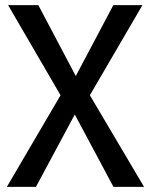

<svg xmlns="http://www.w3.org/2000/svg" viewBox="-20 -731 590 751"><path d="M276.4 -433.6 423.3 -710.9H537.1L331.5 -358.4L543.5 0H423.8L272.5 -283.2L120.6 0H6.8L216.8 -358.4L11.7 -710.9H129.9Z"/></svg>

Font: Ufes Sans
Style: Regular
Weight: 400
Designer: Ricardo Esteves, Filipe Motta, Cassio Ferreira, Ana Quintelato & Breno Mello
Foundry: ProDesignUfes - Ricardo Esteves, Filipe Motta, Cassio Ferreira, Ana Quintelato & Breno Mello (This is a derivative work,
Version: Version 2.0